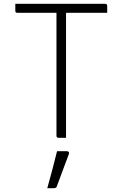

<svg xmlns="http://www.w3.org/2000/svg" viewBox="-20 -720 640 1003"><path d="M325 0H286Q275 0 275 -11V-653H71Q60 -653 60 -664V-700H529Q540 -700 540 -689V-653H325ZM278 70H330Q336 70 339 74Q342 78 340 84Q324 127 309 167Q294 207 277 253Q276 257 272.5 260Q269 263 262 263H227Q241 213 254 164Q267 115 278 70Z"/></svg>

Font: Recursive Mn Lnr St Lt
Style: Regular
Weight: 300
Monospace: yes
Version: Version 1.079;hotconv 1.0.112;makeotfexe 2.5.65598; ttfautoh